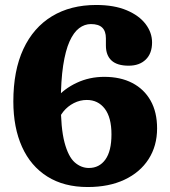

<svg xmlns="http://www.w3.org/2000/svg" viewBox="-20 -738 687 776"><path d="M368.8 -717.9Q441.4 -717.9 491.8 -696.6Q542.2 -675.4 568.4 -640.9Q594.6 -606.4 594.6 -566.5Q594.6 -522 569.1 -497.3Q543.7 -472.5 500.1 -472.5Q453.4 -472.5 430.7 -493.5Q408 -514.4 408 -554.1V-583.3Q408 -612 393.2 -626.4Q378.5 -640.7 347.4 -640.7Q321.9 -640.7 299.8 -624.1Q277.7 -607.4 261.1 -570.6Q244.6 -533.8 235.3 -473.4Q226.1 -413 225.7 -325Q225.4 -220.3 240.7 -162.5Q256 -104.8 281.9 -81.9Q307.8 -59.1 339.2 -59.1Q381.3 -59.1 405.9 -93.2Q430.5 -127.3 430.5 -194.9Q430.5 -263.3 403.4 -298.7Q376.2 -334 330.9 -334Q303.5 -334 278.6 -321.4Q253.7 -308.8 236 -287Q218.3 -265.2 212.3 -237L171 -259.2Q175 -302.7 207.1 -341.1Q239.2 -379.5 290.3 -403.4Q341.4 -427.4 401.7 -427.4Q467 -427.4 514.7 -402.6Q562.5 -377.8 588.7 -331.3Q614.9 -284.9 614.9 -219.1Q614.9 -148.3 580.5 -94.8Q546.2 -41.4 483.3 -11.8Q420.4 17.9 334.6 17.9Q238.5 17.9 171.2 -24.5Q104 -66.8 69 -144.5Q34 -222.2 33.9 -327.6Q33.9 -452.7 74.4 -539.7Q114.9 -626.7 190.1 -672.3Q265.3 -717.9 368.8 -717.9Z"/></svg>

Font: Fraunces SuperSoft Wonky
Style: Regular
Weight: 900
Version: Version 1.000;[b76b70a41]